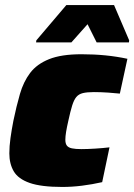

<svg xmlns="http://www.w3.org/2000/svg" viewBox="-20 -733 532 761"><path d="M227 8Q143 8 97.5 -8Q52 -24 34.5 -54Q17 -84 17 -125Q17 -153 21.5 -185.5Q26 -218 33 -254Q45 -312 59 -360.5Q73 -409 99.5 -444Q126 -479 174.5 -498.5Q223 -518 303 -518Q353 -518 398 -513.5Q443 -509 485 -500L455 -362Q438 -364 408.5 -366Q379 -368 352 -368Q325 -368 308.5 -364Q292 -360 282.5 -348.5Q273 -337 266 -314.5Q259 -292 251 -255Q245 -229 242 -210.5Q239 -192 239 -179Q239 -164 245 -156Q251 -148 265 -145Q279 -142 303 -142Q326 -142 357.5 -144Q389 -146 414 -149L385 -11Q345 -2 305 3Q265 8 227 8ZM123 -565 124 -573 243 -713H432L492 -573L491 -565H363L327 -637L263 -565Z"/></svg>

Font: Saira Thin Black
Style: Italic
Weight: 900
Italic angle: -12°
Version: Version 1.101